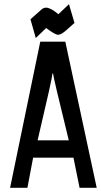

<svg xmlns="http://www.w3.org/2000/svg" viewBox="-20 -900 483 920"><path d="M309.6 -227.5Q234.4 -534.2 234.4 -546.9V-547.9H231.4V-546.9Q231.4 -530.3 160.2 -227.5ZM28.3 0 172.9 -700.2H293L443.4 0H361.3L332 -144.5H138.7L111.3 0ZM178.7 -854.5Q188.5 -863.3 201.2 -863.3Q221.7 -863.3 259.8 -832L310.5 -879.9L336.9 -790L294.9 -752.9Q272.5 -733.4 258.3 -733.4Q244.1 -733.4 201.2 -765.6L151.4 -717.8L126 -807.6Z"/></svg>

Font: Vancouver Drive
Style: Bold
Weight: 700
Designer: Valery Zaveryaev
Foundry: Cyreal (www.cyreal.org)
Version: Version 1.01